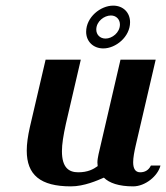

<svg xmlns="http://www.w3.org/2000/svg" viewBox="-20 -652 590 682"><path d="M374 -597C393 -597 406 -583 406 -565C406 -536 378 -515 355 -515C335 -515 322 -529 322 -547C322 -576 350 -597 374 -597ZM286 -539C286 -505 311 -480 347 -480C391 -480 442 -521 442 -573C442 -607 418 -632 382 -632C337 -632 286 -591 286 -539ZM408 -440 330 -104C328 -94 326 -84 326 -75C326 -71 327 -66 327 -62C312 -51 292 -40 258 -40C225 -40 200 -56 200 -115C200 -140 205 -171 214 -212L267 -440H142L86 -200C79 -169 75 -141 75 -117C75 -31 123 10 232 10C279 10 326 -11 349 -21C368 -2 402 10 453 10C496 10 541 -27 550 -64H516C508 -47 494 -40 478 -40C460 -40 453 -54 453 -76C453 -92 457 -113 462 -135L533 -440Z"/></svg>

Font: Pfennig
Style: BoldItalic
Weight: 700
Italic angle: -13°
Version: Version 20100423